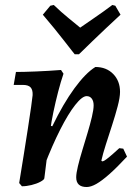

<svg xmlns="http://www.w3.org/2000/svg" viewBox="-20 -740 552 771"><path d="M328 11Q286 11 286 -28Q286 -44 293 -73Q300 -102 310.5 -136.5Q321 -171 331.5 -206Q342 -241 349 -270.5Q356 -300 356 -317Q356 -334 348.5 -344Q341 -354 328 -354Q310 -354 282 -318.5Q254 -283 222 -220Q190 -157 158 -74L169 -239L190 -233Q234 -324 279 -385.5Q324 -447 363 -471Q407 -471 434.5 -443Q462 -415 462 -371Q462 -349 452.5 -313Q443 -277 430 -237Q417 -197 405 -159.5Q393 -122 387 -95L390 -92Q394 -92 400 -95.5Q406 -99 420 -110.5Q434 -122 459 -145L475 -143L490 -111Q449 -67 419 -40.5Q389 -14 367 -1.5Q345 11 328 11ZM68 8 57 -5Q66 -59 75 -116Q84 -173 92 -224Q100 -275 105 -311Q110 -347 111 -358Q112 -379 103 -389Q94 -399 72 -399H35L44 -451Q73 -451 123.5 -453Q174 -455 225 -459L235 -444Q224 -412 213.5 -371.5Q203 -331 194.5 -290.5Q186 -250 182 -219L171 -128L158 -24Q157 -18 142 -10Q127 -2 106.5 3Q86 8 68 8ZM182 -717 196 -720Q226 -691 255 -667.5Q284 -644 302 -629Q323 -644 358.5 -668Q394 -692 431 -720L443 -717L464 -681Q435 -654 405.5 -626.5Q376 -599 351.5 -575Q327 -551 312 -536.5Q297 -522 297 -522H280Q280 -522 268.5 -536.5Q257 -551 238.5 -575Q220 -599 197.5 -626.5Q175 -654 152 -681Z"/></svg>

Font: Alegreya SemiBold
Style: Italic
Weight: 600
Italic angle: -7°
Designer: Juan Pablo del Peral
Foundry: Huerta Tipografica
Version: Version 2.009